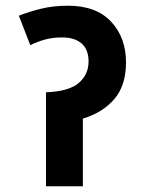

<svg xmlns="http://www.w3.org/2000/svg" viewBox="-20 -652 500 672"><path d="M218 -632Q317 -632 369 -576Q421 -520 421 -434Q421 -352 379.5 -304.5Q338 -257 270 -237V0H141V-329Q221 -332 255.5 -361.5Q290 -391 290 -437Q290 -478 266 -499.5Q242 -521 197 -521Q165 -521 139 -514Q113 -507 86 -494L46 -597Q84 -612 126 -622Q168 -632 218 -632Z"/></svg>

Font: Noto Sans Devanagari UI SemiCondensed
Style: Bold
Weight: 700
Width: 4
Designer: Jelle Bosma - Monotype Design Team
Foundry: Monotype Imaging Inc.
Version: Version 2.004; ttfautohint (v1.8.4.7-5d5b)